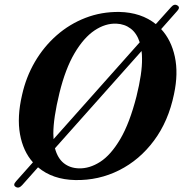

<svg xmlns="http://www.w3.org/2000/svg" viewBox="-20 -764 792 828"><path d="M48 42Q34 34.5 49.5 17.5L122 -64Q79.5 -111.5 66.2 -185.5Q53 -259.5 75 -354Q92 -431 130.2 -496.8Q168.5 -562.5 224.2 -611.5Q280 -660.5 348.8 -687Q417.5 -713.5 494.5 -712.5Q589 -710.5 652 -660L718 -733.5Q731.5 -749 745 -740.5Q758.5 -732.5 744.5 -717L675 -638.5Q718.5 -591.5 734 -519.5Q749.5 -447.5 730.5 -358.5Q706.5 -241.5 644.2 -157.8Q582 -74 493.8 -29.8Q405.5 14.5 304.5 12.5Q207 10.5 144 -42.5L75.5 34.5Q61 50.5 48 42ZM210 -188Q210 -175.5 211 -164L582.5 -581.5Q570 -620.5 543.8 -640.5Q517.5 -660.5 482 -662Q434.5 -664 387.8 -632.8Q341 -601.5 301.5 -534.5Q262 -467.5 236.5 -363.5Q223 -308 216.5 -264.5Q210 -221 210 -188ZM320 -38Q366 -36.5 412 -66Q458 -95.5 498.5 -164Q539 -232.5 568.5 -348Q581 -398.5 587 -439Q593 -479.5 592.5 -511Q592.5 -528.5 590.5 -544L217 -124.5Q228.5 -81.5 255.2 -60.2Q282 -39 320 -38Z"/></svg>

Font: Fraunces 72pt S050 SemiBold
Style: Italic
Weight: 600
Italic angle: -16°
Version: Version 1.000; ttfautohint (v1.8.3)